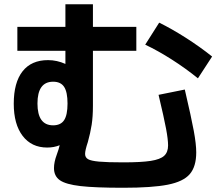

<svg xmlns="http://www.w3.org/2000/svg" viewBox="-20 -827 1040 907"><path d="M235 -33Q235 -61 248 -96Q258 -123 262 -141Q235 -130 203 -130Q129 -130 87 -185Q45 -240 45 -337Q45 -437 86.5 -490Q128 -543 207 -543Q249 -543 289 -525V-587H62V-700H289V-807H419V-700H624V-587H419V-327Q419 -276 413 -237.5Q407 -199 395 -156Q382 -117 382 -100Q382 -83 396 -75Q410 -67 448 -63.5Q486 -60 562 -60Q647 -60 692 -67Q737 -74 755.5 -91Q774 -108 774 -140Q774 -168 764.5 -219Q755 -270 729 -379L853 -404Q884 -271 895.5 -208.5Q907 -146 907 -107Q907 -40 876.5 -4.5Q846 31 772.5 45.5Q699 60 562 60Q429 60 360 52Q291 44 263 24.5Q235 5 235 -33ZM231 -235Q267 -235 283 -259.5Q299 -284 299 -338Q299 -392 283 -416.5Q267 -441 231 -441Q157 -441 157 -338Q157 -235 231 -235ZM732 -720Q791 -691 857 -649Q923 -607 982 -560L915 -457Q857 -504 792 -545.5Q727 -587 666 -616Z"/></svg>

Font: Enso
Style: Bold
Weight: 700
Designer: Coji Morishita
Foundry: UNDERFOREST DESIGN
Version: Version 1.000